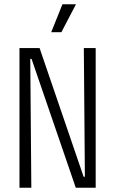

<svg xmlns="http://www.w3.org/2000/svg" viewBox="-20 -887 544 907"><path d="M72 0V-660H167L375 -52H381L376 -660H432V0H338L129 -609H123L128 0ZM270 -735H222L275 -867H339Z"/></svg>

Font: Bricolage Grotesque 24pt Condensed ExtraLight
Style: Regular
Weight: 250
Width: 3
Designer: Mathieu Triay
Foundry: Atelier Triay
Version: Version 1.001;gftools[0.9.33.dev8+g029e19f]